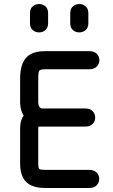

<svg xmlns="http://www.w3.org/2000/svg" viewBox="-20 -934 563 954"><path d="M423 -590Q448 -590 461 -603.5Q474 -617 474 -635Q474 -653 461 -666.5Q448 -680 423 -680Q393 -680 374 -680Q355 -680 337.5 -680Q320 -680 294 -680Q279 -680 268 -680Q257 -680 243 -680Q229 -680 206 -680Q160 -680 132.5 -665Q105 -650 92.5 -619.5Q80 -589 80 -544Q80 -525 80 -502.5Q80 -480 80 -459Q80 -438 80 -426Q80 -400 88.5 -378Q97 -356 112 -339.5Q127 -323 146.5 -314Q166 -305 189 -305Q202 -305 230 -305Q258 -305 290.5 -305Q323 -305 353.5 -305Q384 -305 403 -305Q423 -305 435 -314Q447 -323 451 -336.5Q455 -350 451 -363.5Q447 -377 435 -386Q423 -395 403 -395Q384 -395 357.5 -395Q331 -395 301 -395Q271 -395 242.5 -395Q214 -395 190 -395Q152 -395 127.5 -383.5Q103 -372 91.5 -350Q80 -328 80 -297Q80 -273 80 -241Q80 -209 80 -177Q80 -145 80 -122Q80 -78 94.5 -51Q109 -24 136.5 -12Q164 0 204 0Q216 0 225.5 0Q235 0 249 0Q263 0 288 0Q311 0 350 0Q389 0 423 0Q448 0 460.5 -13.5Q473 -27 473 -45Q473 -63 460.5 -76.5Q448 -90 423 -90Q389 -90 367.5 -90Q346 -90 328.5 -90Q311 -90 288 -90Q263 -90 247 -90Q231 -90 204 -90Q182 -90 176 -94Q170 -98 170 -122Q170 -137 170 -165Q170 -193 170 -227.5Q170 -262 170 -297Q170 -305 175 -305Q180 -305 190 -305Q206 -305 233.5 -305Q261 -305 293 -305Q325 -305 354.5 -305Q384 -305 403 -305Q423 -305 435 -314Q447 -323 451 -336.5Q455 -350 451 -363.5Q447 -377 435 -386Q423 -395 403 -395Q384 -395 356 -395Q328 -395 297 -395Q266 -395 237.5 -395Q209 -395 189 -395Q184 -395 180.5 -398Q177 -401 174.5 -405.5Q172 -410 171 -415.5Q170 -421 170 -426Q170 -444 170 -461Q170 -478 170 -498Q170 -518 170 -544Q170 -572 174 -581Q178 -590 206 -590Q222 -590 233.5 -590Q245 -590 258.5 -590Q272 -590 294 -590Q320 -590 356.5 -590Q393 -590 423 -590ZM129 -819Q129 -796 142.5 -784.5Q156 -773 174 -773Q192 -773 205.5 -784.5Q219 -796 219 -819Q219 -830 219 -837Q219 -844 219 -851Q219 -858 219 -868Q219 -891 205.5 -902.5Q192 -914 174 -914Q156 -914 142.5 -902.5Q129 -891 129 -868Q129 -858 129 -851Q129 -844 129 -837Q129 -830 129 -819ZM329 -819Q329 -796 342.5 -784.5Q356 -773 374 -773Q392 -773 405.5 -784.5Q419 -796 419 -819Q419 -830 419 -837Q419 -844 419 -851Q419 -858 419 -868Q419 -891 405.5 -902.5Q392 -914 374 -914Q356 -914 342.5 -902.5Q329 -891 329 -868Q329 -858 329 -851Q329 -844 329 -837Q329 -830 329 -819Z"/></svg>

Font: Tilt Neon
Style: Regular
Weight: 400
Designer: Andy Clymer
Foundry: Andy Clymer
Version: Version 1.000